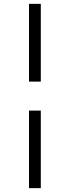

<svg xmlns="http://www.w3.org/2000/svg" viewBox="-20 -889 364 1000"><path d="M192.5 -869V-464H131V-869ZM192.5 -313V91H131V-313Z"/></svg>

Font: Merriweather 120pt Black
Style: Regular
Weight: 900
Designer: Eben Sorkin
Foundry: Eben Sorkin
Version: Version 2.100